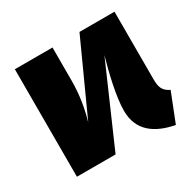

<svg xmlns="http://www.w3.org/2000/svg" viewBox="-127 -670 837 826"><g transform="rotate(-30 291.5 -257.0)"><path d="M537 -202V-534H363L201 -178C217 -233 229 -297 229 -370V-534H42V0H234L406 -394C385 -320 359 -214 359 -144C359 -45 427 2 522 20L578 -122C543 -139 537 -160 537 -202Z"/></g></svg>

Font: Fira Sans Heavy
Style: Regular
Weight: 900
Designer: bBox Type GmbH & Carrois Corporate GbR & Edenspiekermann AG
Foundry: bBox Type GmbH & Carrois Corporate GbR & Edenspiekermann AG
Version: Version 4.300;PS 004.300;hotconv 1.0.88;makeotf.lib2.5.64775